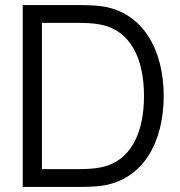

<svg xmlns="http://www.w3.org/2000/svg" viewBox="-20 -740 712 760"><path d="M288.5 0C302.5 0 347.5 0 381 -4.5C545 -27 628 -175.5 628 -360C628 -543.5 545 -693 381 -715.5C346.5 -720 303.5 -720 288.5 -720H70V0ZM146 -649.5H288.5C314.5 -649.5 350.5 -648 373.5 -643.5C498.5 -621.5 550 -505.5 550 -360C550 -216.5 499.5 -98.5 373.5 -76.5C350.5 -72 315.5 -70.5 288.5 -70.5H146Z"/></svg>

Font: Manrope
Style: Regular
Weight: 400
Designer: Mikhail Sharanda
Foundry: Mikhail Sharanda
Version: Version 4.505